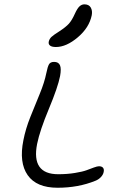

<svg xmlns="http://www.w3.org/2000/svg" viewBox="-20 -902 596 894"><path d="M240.2 -683.1Q221.7 -683.1 213.1 -689.7Q204.6 -696.3 207 -708Q210 -721.2 219.7 -730.2Q229.5 -739.3 255.9 -755.9Q286.6 -775.9 300.8 -791.7Q314.9 -807.6 328.1 -836.9Q339.8 -862.8 350.1 -872.3Q360.4 -881.8 373 -881.8Q394 -881.8 402.6 -866.9Q411.1 -852.1 407.2 -831.1Q395.5 -773.4 342.3 -728.3Q289.1 -683.1 240.2 -683.1ZM248 -27.8Q149.9 -27.8 108.9 -86.4Q67.9 -145 88.9 -249Q99.1 -301.8 121.3 -357.4Q143.6 -413.1 165.3 -465.6Q187 -518.1 195.8 -562Q201.7 -591.8 208.3 -602.8Q214.8 -613.8 231.9 -613.8Q252.4 -613.8 259.3 -598.1Q266.1 -582.5 259.8 -547.9Q249.5 -495.6 207.5 -395Q165.5 -294.4 152.8 -231.9Q125 -90.8 251 -90.8Q293.5 -90.8 329.1 -96.7Q364.7 -102.5 383.1 -109.4Q401.4 -116.2 417.2 -122.1Q433.1 -127.9 440.9 -127.9Q453.6 -127.9 459.5 -121.1Q465.3 -114.3 462.9 -102.1Q460.9 -89.4 450 -77.6Q439 -65.9 423.8 -60.1Q344.2 -27.8 248 -27.8Z"/></svg>

Font: Shantell Sans Irregular Bouncy
Style: Italic
Weight: 300
Italic angle: -11.31°
Designer: Stephen Nixon, Anya Danilova, Shantell Martin
Foundry: Arrow Type
Version: Version 1.006;[9816181b4]